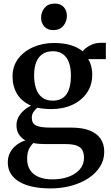

<svg xmlns="http://www.w3.org/2000/svg" viewBox="-20 -793 622 1072"><path d="M261.5 259Q207.5 259 163.5 249.8Q119.5 240.5 88.2 222.2Q57 204 40.2 176.8Q23.5 149.5 23.5 113.5Q23.5 83 36.5 58.5Q49.5 34 71.8 16.8Q94 -0.5 122 -9Q97.5 -22.5 84.8 -43.8Q72 -65 72 -94.5Q72 -118 83 -138.8Q94 -159.5 112.5 -176Q131 -192.5 153.5 -203Q100 -227 75 -269.2Q50 -311.5 50 -366Q50 -424.5 82.5 -466.5Q115 -508.5 167.8 -530.8Q220.5 -553 280.5 -553Q335.5 -553 375.5 -540.8Q415.5 -528.5 441.5 -506.5Q452.5 -522.5 480.8 -538.2Q509 -554 542.5 -554H571V-463H472.5Q479 -453.5 484 -439.8Q489 -426 492 -410Q495 -394 495 -377Q495 -318 465.2 -274.8Q435.5 -231.5 384 -207.8Q332.5 -184 266.5 -184Q246 -184 225.5 -186Q205 -188 188 -191.5Q176 -181 166.8 -167.5Q157.5 -154 157.5 -136Q157.5 -104 181.5 -92.2Q205.5 -80.5 262.5 -80.5H379Q440.5 -80.5 481 -64.2Q521.5 -48 541.8 -18Q562 12 562 54Q562 100 538.5 137.5Q515 175 473.5 202.2Q432 229.5 377.8 244.2Q323.5 259 261.5 259ZM273.5 208.5Q321.5 208.5 361 194.5Q400.5 180.5 424.8 153.5Q449 126.5 449 88.5Q449 63.5 440.2 46.2Q431.5 29 409 20.2Q386.5 11.5 345.5 11.5H234Q214.5 11.5 197.2 10Q180 8.5 166.5 5.5Q151 19.5 141.2 40.5Q131.5 61.5 131.5 93.5Q131.5 130.5 147.8 156Q164 181.5 195.8 195Q227.5 208.5 273.5 208.5ZM274 -231Q326.5 -231 351.2 -266.8Q376 -302.5 376 -370Q376 -414.5 364.5 -445Q353 -475.5 330.8 -491.2Q308.5 -507 275.5 -507Q243.5 -507 220 -492.8Q196.5 -478.5 183.5 -448.8Q170.5 -419 170.5 -372.5Q170.5 -331 181.2 -299Q192 -267 215 -249Q238 -231 274 -231ZM277 -625Q245 -625 227.2 -645Q209.5 -665 209.5 -694Q209.5 -726 229.2 -749.5Q249 -773 285.5 -773H286.5Q318.5 -773 336 -753.5Q353.5 -734 353.5 -705Q353.5 -673 334 -649Q314.5 -625 278 -625Z"/></svg>

Font: Merriweather 60pt SemiBold
Style: Regular
Weight: 600
Version: Version 2.100